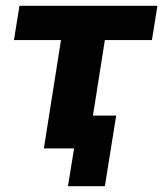

<svg xmlns="http://www.w3.org/2000/svg" viewBox="-20 -511 562 661"><path d="M214 130 235 0H131L190 -373H28L47 -491H522L503 -373H341L300 -113H380L341 130Z"/></svg>

Font: Nunito Sans 12pt ExtraBold
Style: Italic
Weight: 800
Italic angle: -9°
Designer: Vernon Adams
Foundry: Vernon Adams
Version: Version 3.101;gftools[0.9.27]